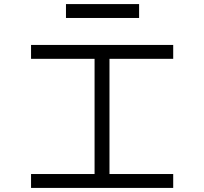

<svg xmlns="http://www.w3.org/2000/svg" viewBox="-20 -920 1000 940"><path d="M828 0V-68H516V-632H828V-700H132V-632H443V-68H132V0ZM303 -832H661V-900H303Z"/></svg>

Font: altertype_V2
Style: Regular
Weight: 400
Designer: Simon Renaud
Version: Version 2.001;Glyphs 3.1.2 (3151)